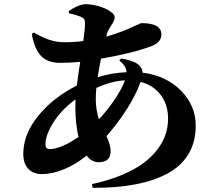

<svg xmlns="http://www.w3.org/2000/svg" viewBox="-20 -840 1040 922"><path d="M553.2 -548.8 561 -559.1Q577.6 -556.6 593 -552.7Q608.4 -548.8 625.7 -541.3Q643.1 -533.7 653.6 -520.8Q664.1 -507.8 664.1 -491.2Q778.8 -476.6 849.4 -404.5Q919.9 -332.5 919.9 -236.8Q919.9 -157.7 884.5 -99.4Q849.1 -41 782.7 -5.9Q716.3 29.3 627.4 45.9Q538.6 62.5 424.8 62L421.9 43.9Q501 26.9 563.7 0.7Q626.5 -25.4 667.7 -55.9Q709 -86.4 736.3 -122.8Q763.7 -159.2 775.4 -195.6Q787.1 -231.9 787.1 -271Q787.1 -337.4 751.7 -384.3Q716.3 -431.2 654.8 -446.8Q633.8 -386.2 589.8 -317.1Q545.9 -248 491.2 -186Q511.2 -143.6 511.2 -113.8Q511.2 -61 454.1 -61Q419.9 -61 396 -92.8Q342.8 -49.8 286.6 -26.9Q230.5 -3.9 181.2 -3.9Q140.1 -3.9 116 -29.1Q91.8 -54.2 91.8 -101.1Q91.8 -195.3 163.6 -283.7Q235.4 -372.1 349.1 -429.2Q352.5 -462.4 365.2 -543Q311.5 -538.1 270 -538.1Q206.1 -538.1 174.8 -574Q143.6 -609.9 132.8 -676.8L142.1 -684.1Q183.6 -660.2 217.3 -648.7Q251 -637.2 292 -637.2Q337.9 -637.2 379.9 -643.1Q388.2 -701.2 388.2 -728Q388.2 -742.2 384 -748.3Q379.9 -754.4 367.2 -759.8Q347.2 -768.1 311 -776.9L310.1 -787.1Q328.6 -800.3 351.6 -810.1Q374.5 -819.8 391.1 -819.8Q420.4 -819.8 453.1 -810.5Q485.8 -801.3 508.3 -786.1Q530.8 -771 530.8 -756.8Q530.8 -742.2 513.7 -716.8Q496.6 -691.4 492.2 -672.9L490.2 -664.1Q533.2 -675.8 573.5 -692.1Q613.8 -708.5 634.8 -718.8Q655.8 -729 659.2 -729Q754.9 -729 754.9 -674.8Q754.9 -637.2 709 -619.1Q621.1 -585.4 464.8 -558.1Q453.1 -499.5 449.2 -469.2Q515.6 -490.2 587.9 -493.2Q586.4 -523.9 553.2 -548.8ZM439.9 -365.2Q439.9 -313.5 455.1 -267.1Q496.1 -311 530.8 -362.3Q565.4 -413.6 580.1 -454.1Q516.1 -451.2 442.9 -418Q439.9 -390.6 439.9 -365.2ZM217.8 -124Q271.5 -124 356.9 -182.1Q341.8 -248.5 341.8 -325.2Q341.8 -349.6 342.8 -362.8Q277.8 -316.4 238 -254.6Q198.2 -192.9 198.2 -146Q198.2 -124 217.8 -124Z"/></svg>

Font: Noto Serif JP Black
Style: Regular
Weight: 900
Designer: Ryoko NISHIZUKA  (kana & ideographs); Frank Grießhammer (Latin, Greek & Cyrillic); Wenlong ZHANG  (bopomofo); Sandoll Co
Foundry: Adobe Systems Incorporated
Version: Version 1.001;PS 1.001;hotconv 16.6.54;makeotf.lib2.5.65590